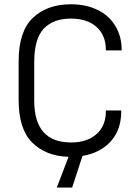

<svg xmlns="http://www.w3.org/2000/svg" viewBox="-20 -719 649 890"><path d="M470.7 -485.4V-488.3Q470.7 -554.7 427.7 -593.8Q384.8 -632.8 308.6 -632.8Q226.6 -632.8 182.6 -585.9Q138.7 -539.1 138.7 -431.6V-252Q138.7 -58.6 309.6 -58.6Q383.8 -58.6 427.7 -97.7Q470.7 -135.7 470.7 -203.1V-207H542V-203.1Q542 -118.2 494.1 -64.5Q446.3 -10.7 362.3 3.9L314.5 150.4H243.2L297.9 7.8Q192.4 4.9 128.9 -58.6Q66.4 -121.1 66.4 -255.9V-434.6Q66.4 -573.2 131.8 -635.7Q198.2 -699.2 308.6 -699.2Q378.9 -699.2 432.6 -672.9Q485.4 -647.5 514.6 -598.6Q543.9 -550.8 543.9 -488.3V-485.4Z"/></svg>

Font: Altinn-DIN
Style: Regular
Weight: 400
Designer: Charles Nix
Foundry: Altinn
Version: Version 2.00